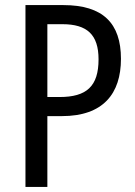

<svg xmlns="http://www.w3.org/2000/svg" viewBox="-20 -734 532 754"><path d="M229 -714H80V0H166V-278H223C385 -278 455 -366 455 -503C455 -643 384 -714 229 -714ZM225 -639C322 -639 367 -598 367 -501C367 -395 320 -353 214 -353H166V-639Z"/></svg>

Font: Noto Sans Lao Condensed
Style: Regular
Weight: 400
Width: 3
Designer: Monotype Design Team
Foundry: Monotype Imaging Inc.
Version: Version 2.004